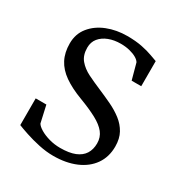

<svg xmlns="http://www.w3.org/2000/svg" viewBox="-138 -659 731 772"><g transform="rotate(30 227.0 -273.0)"><path d="M216 11Q183.5 11 148.8 3.5Q114 -4 84.8 -13.8Q55.5 -23.5 40 -30V-154H89.5L107 -76Q112.5 -66 130.2 -55.2Q148 -44.5 172.8 -37.5Q197.5 -30.5 224.5 -30.5Q266 -30.5 292.5 -41.2Q319 -52 331.8 -72.2Q344.5 -92.5 344.5 -120.5Q344.5 -149 328.2 -169.5Q312 -190 279.5 -207.5Q247 -225 198 -243.5Q147.5 -262.5 114 -286Q80.5 -309.5 64.2 -340.8Q48 -372 48 -414Q48 -458.5 73.8 -490.2Q99.5 -522 142 -538.8Q184.5 -555.5 234 -555.5Q273.5 -555.5 303 -549.5Q332.5 -543.5 352.5 -536Q372.5 -528.5 383 -525V-408.5H338.5L318.5 -482Q313.5 -491 300.5 -498.5Q287.5 -506 268.5 -510.8Q249.5 -515.5 227 -515.5Q196.5 -515.5 171.8 -506Q147 -496.5 132.2 -478.5Q117.5 -460.5 117.5 -434.5Q117.5 -399.5 135.5 -378Q153.5 -356.5 182.2 -342.2Q211 -328 243 -314.5Q276 -300.5 306.5 -286Q337 -271.5 361.2 -252.8Q385.5 -234 399.8 -208.2Q414 -182.5 414 -146Q414 -97.5 389.2 -62.2Q364.5 -27 319.8 -8Q275 11 216 11Z"/></g></svg>

Font: Merriweather 48pt Light
Style: Regular
Weight: 300
Version: Version 2.100